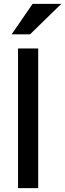

<svg xmlns="http://www.w3.org/2000/svg" viewBox="-20 -970 336 990"><path d="M73 0V-720H177V0ZM135 -793H40L148 -950H296Z"/></svg>

Font: Instrument Sans Medium
Style: Regular
Weight: 500
Designer: Rodrigo Fuenzalida
Foundry: fragTYPE
Version: Version 1.000;gftools[0.9.28]